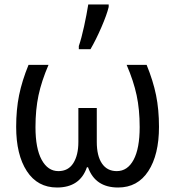

<svg xmlns="http://www.w3.org/2000/svg" viewBox="-20 -825 780 855"><path d="M688 -260Q688 -136 640.5 -63Q593 10 506 10Q404 10 372 -80H367Q336 10 234 10Q147 10 99.5 -63Q52 -136 52 -260Q52 -337 65 -401Q78 -465 107 -536H196Q165 -464 151.5 -400.5Q138 -337 138 -259Q138 -164 165.5 -113.5Q193 -63 240 -63Q284 -63 306.5 -98.5Q329 -134 329 -193V-344H411V-193Q411 -131 434 -97Q457 -63 500 -63Q548 -63 575 -113.5Q602 -164 602 -259Q602 -337 588.5 -400.5Q575 -464 544 -536H633Q662 -465 675 -401Q688 -337 688 -260ZM331 -620Q343 -655 354.5 -708Q366 -761 373 -805H464V-794Q456 -760 431.5 -703.5Q407 -647 383 -606H331Z"/></svg>

Font: Noto Sans Display
Style: Regular
Weight: 400
Designer: Monotype Design team
Foundry: Monotype Imaging Inc.
Version: Version 1.000